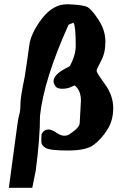

<svg xmlns="http://www.w3.org/2000/svg" viewBox="-20 -685 576 900"><path d="M95.7 -324.2Q109.4 -411.1 116.9 -470.7Q124.5 -530.3 177.7 -599.1Q229 -665 294.4 -665Q297.4 -665 300.3 -665Q369.1 -662.1 388.9 -652.3Q408.7 -642.6 441.4 -592.8Q474.1 -543 474.1 -489.7Q474.1 -436.5 453.4 -398.7Q432.6 -360.8 432.6 -352.1H433.1Q433.1 -343.8 471.9 -290.5Q510.7 -237.3 510.7 -178.7V-177.7Q510.7 -120.1 482.9 -76.7Q455.1 -33.2 419.7 -6.3Q384.3 20.5 298.8 20.5Q213.4 20.5 193.6 8.3Q173.8 -3.9 173.8 -20.5V-37.1L174.8 -56.2L181.6 -66.9Q193.4 -78.1 207.5 -78.1Q221.7 -78.1 243.4 -63.5Q265.1 -48.8 280.8 -48.8Q295.4 -48.8 305.7 -55.7Q352.1 -86.4 353.5 -106.9L358.9 -203.6Q359.4 -208.5 359.4 -212.9Q359.4 -261.2 330.1 -284.7Q324.2 -282.2 309.1 -275.6Q293.9 -269 270.5 -269Q247.1 -269 239 -282Q231 -294.9 231 -304.2Q231 -334.5 286.6 -363.8Q297.4 -369.6 307.6 -375Q335 -427.2 335 -470.2Q335 -562 324.7 -578.6Q305.2 -571.3 301.3 -568.8Q185.5 -312 167.5 -142.1Q167.5 -37.6 147.5 115.2L131.3 195.3H21.5L58.6 -80.1Q64.9 -129.9 70.3 -147.5Q75.7 -164.1 75.7 -196.3Q75.7 -228.5 95.7 -324.2Z"/></svg>

Font: Drukaatie burti
Style: Bold
Weight: 700
Version: Version 0.14